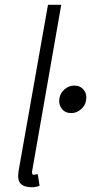

<svg xmlns="http://www.w3.org/2000/svg" viewBox="-20 -769 382 805"><path d="M115.2 -54.2Q111.3 -36.1 122.1 -36.1Q123.5 -36.1 138.2 -39.1L146 9.8Q130.4 16.1 113.8 16.1Q81.5 16.1 66.7 1.2Q51.8 -13.7 58.1 -53.2L181.2 -749H236.8ZM291 -410.2Q316.9 -410.2 331.3 -391.8Q345.7 -373.5 340.8 -348.1Q337.9 -326.7 319.6 -310.8Q301.3 -294.9 278.8 -294.9Q253.4 -294.9 239.3 -312.7Q225.1 -330.6 229 -356Q232.4 -378.9 250.7 -394.5Q269 -410.2 291 -410.2Z"/></svg>

Font: Stilu Light
Style: Italic
Weight: 300
Italic angle: -10°
Designer: Genilson Lima Santos
Foundry: Genilson Lima Santos
Version: Version 1.200;PS 001.200;hotconv 1.0.88;makeotf.lib2.5.64775